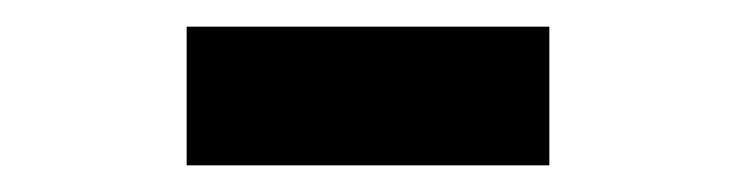

<svg xmlns="http://www.w3.org/2000/svg" viewBox="-20 -964 552 144"><path d="M120 -840H392V-944H120Z"/></svg>

Font: Eudonet ExtraBold
Style: Regular
Weight: 800
Designer: Mikhail Sharanda
Foundry: Mikhail Sharanda
Version: Version 4.503;Glyphs 3.1.2 (3151)